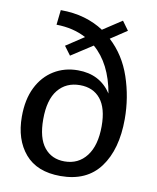

<svg xmlns="http://www.w3.org/2000/svg" viewBox="-87 -850 759 928"><g transform="rotate(10 292.0 -386.0)"><path d="M273 10Q158 10 99 -59Q40 -128 40 -241Q40 -325 69.5 -384.5Q99 -444 151 -476Q203 -508 269 -508Q377 -508 433 -423Q408 -566 323 -639L218 -571L186 -614L274 -672Q211 -706 128 -707L136 -780Q200 -780 253 -764.5Q306 -749 348 -721L441 -782L473 -738L393 -685Q465 -619 498.5 -520Q532 -421 532 -315Q532 -166 467 -78Q402 10 273 10ZM280 -63Q348 -63 388 -115Q428 -167 428 -262Q428 -350 392 -394.5Q356 -439 291 -439Q223 -439 183.5 -390.5Q144 -342 144 -246Q144 -154 180.5 -108.5Q217 -63 280 -63Z"/></g></svg>

Font: Bitter Medium
Style: Regular
Weight: 500
Designer: Sol Matas, and Bitter project Authors
Foundry: Sol Matas
Version: Version 2.001